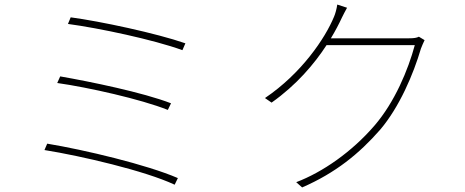

<svg xmlns="http://www.w3.org/2000/svg" viewBox="-20 -807 2040 842"><path d="M290 -731 278 -702C413 -684 654 -633 780 -587L793 -617C667 -661 418 -714 290 -731ZM244 -472 231 -443C366 -424 598 -372 716 -325L730 -354C606 -402 375 -449 244 -472ZM187 -177 175 -149C337 -123 616 -58 746 3L760 -26C624 -85 350 -150 187 -177Z M1817 -646C1807 -641 1796 -639 1773 -639H1431C1451 -672 1467 -703 1480 -731C1486 -743 1493 -757 1502 -773L1459 -787C1457 -770 1450 -745 1445 -734C1406 -639 1302 -485 1142 -377L1171 -357C1280 -434 1358 -526 1412 -609H1799C1770 -501 1711 -359 1622 -256C1523 -141 1395 -52 1279 -8L1305 15C1452 -49 1555 -133 1647 -238C1732 -338 1793 -482 1826 -594C1828 -601 1838 -622 1842 -631Z"/></svg>

Font: Noto Sans Japanese Thin
Style: Regular
Weight: 100
Designer: Ryoko NISHIZUKA (kana & ideographs); Paul D. Hunt (Latin, Greek & Cyrillic); Wenlong ZHANG (bopomofo); Sandoll Communica
Foundry: Adobe Systems Incorporated
Version: Version 1.000;PS 1;hotconv 1.0.78;makeotf.lib2.5.61930